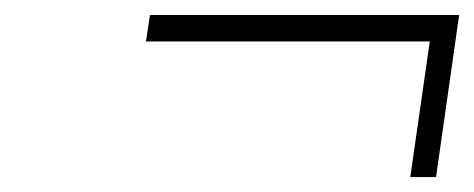

<svg xmlns="http://www.w3.org/2000/svg" viewBox="-20 -391 630 255"><path d="M173.8 -335.9 179.2 -371.1H589.8L559.1 -155.8H524.9L550.8 -335.9Z"/></svg>

Font: Trueno UltraLight
Style: Italic
Weight: 250
Designer: Julieta Ulanovsky
Foundry: Julieta Ulanovsky
Version: Version 3.001b | FøM Fix